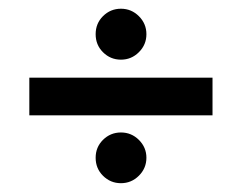

<svg xmlns="http://www.w3.org/2000/svg" viewBox="-20 -496 552 438"><path d="M214.8 -377Q198.2 -393.6 198.2 -418Q198.2 -442.4 214.8 -459Q231.9 -476.1 255.9 -476.1Q279.8 -476.1 296.9 -459Q314 -441.9 314 -418Q314 -394 296.9 -377Q279.8 -359.9 255.9 -359.9Q231.9 -359.9 214.8 -377ZM464.8 -318.8V-232.9H46.9V-318.8ZM214.8 -95.2Q198.2 -111.8 198.2 -136.2Q198.2 -160.2 214.8 -176.8Q231.9 -193.8 255.9 -193.8Q279.8 -193.8 296.9 -176.8Q314 -159.7 314 -136.2Q314 -112.3 296.9 -95.2Q279.8 -78.1 255.9 -78.1Q231.9 -78.1 214.8 -95.2Z"/></svg>

Font: D-DIN-PRO Medium
Style: Regular
Weight: 500
Designer: datto
Foundry: CyberFei
Version: Version 1.000;hotconv 1.0.109;makeotfexe 2.5.65596